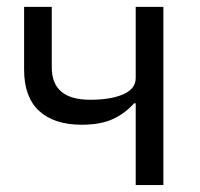

<svg xmlns="http://www.w3.org/2000/svg" viewBox="-20 -536 578 556"><path d="M373 -236.8V0H453.1V-516.1H373V-310.1Q373 -278.8 336.9 -262.9Q300.8 -247.1 241.2 -247.1Q129.9 -247.1 129.9 -340.8V-516.1H49.8V-334Q49.8 -254.9 93.3 -214.8Q136.7 -174.8 216.8 -174.8Q270.5 -174.8 306.2 -190.9Q341.8 -207 368.2 -236.8Z"/></svg>

Font: Plexus Sans
Style: Regular
Weight: 400
Version: Version 2.001;PS 002.001;hotconv 1.0.70;makeotf.lib2.5.58329